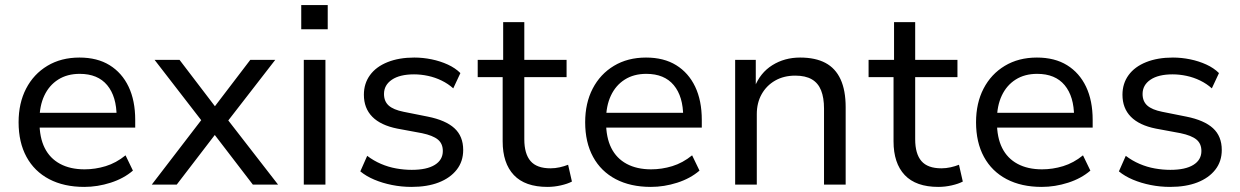

<svg xmlns="http://www.w3.org/2000/svg" viewBox="-20 -725 4870 754"><path d="M311 9Q231 9 173 -21.5Q115 -52 84 -109Q53 -166 53 -245Q53 -320 82.5 -377Q112 -434 166 -466.5Q220 -499 292 -499Q362 -499 410.5 -469Q459 -439 485 -384.5Q511 -330 511 -254V-224H117V-282H455L438 -266Q438 -346 401 -390.5Q364 -435 293 -435Q244 -435 208.5 -412.5Q173 -390 154 -349.5Q135 -309 135 -254V-246Q135 -185 155.5 -144Q176 -103 216 -81.5Q256 -60 312 -60Q354 -60 395 -72.5Q436 -85 473 -115L502 -55Q466 -24 414.5 -7.5Q363 9 311 9Z M576 0 787 -275 788 -230 587 -490H685L833 -296H815L963 -490H1061L861 -232V-272L1072 0H973L815 -206H832L674 0Z M1163 -610V-705H1267V-610ZM1173 0V-490H1258V0Z M1596 9Q1557 9 1519.5 1.5Q1482 -6 1450 -19.5Q1418 -33 1395 -52L1422 -113Q1447 -94 1476 -81.5Q1505 -69 1536 -63.5Q1567 -58 1597 -58Q1656 -58 1687.5 -77.5Q1719 -97 1719 -132Q1719 -161 1699.5 -177Q1680 -193 1637 -202L1540 -220Q1475 -233 1442 -266.5Q1409 -300 1409 -353Q1409 -397 1433 -430Q1457 -463 1502 -481Q1547 -499 1607 -499Q1641 -499 1675 -492Q1709 -485 1738.5 -471.5Q1768 -458 1788 -438L1760 -378Q1740 -396 1714.5 -408.5Q1689 -421 1661 -427Q1633 -433 1606 -433Q1550 -433 1519 -412Q1488 -391 1488 -356Q1488 -327 1506.5 -310.5Q1525 -294 1565 -286L1660 -267Q1730 -253 1764.5 -221.5Q1799 -190 1799 -136Q1799 -91 1773.5 -58.5Q1748 -26 1703 -8.5Q1658 9 1596 9Z M2130 9Q2042 9 1998 -37.5Q1954 -84 1954 -170V-422H1856V-490H1956V-638H2039V-490H2205V-422H2039V-178Q2039 -121 2063.5 -92.5Q2088 -64 2142 -64Q2160 -64 2178 -68Q2196 -72 2211 -78L2226 -12Q2209 -3 2182.5 3Q2156 9 2130 9Z M2536 9Q2456 9 2398 -21.5Q2340 -52 2309 -109Q2278 -166 2278 -245Q2278 -320 2307.5 -377Q2337 -434 2391 -466.5Q2445 -499 2517 -499Q2587 -499 2635.5 -469Q2684 -439 2710 -384.5Q2736 -330 2736 -254V-224H2342V-282H2680L2663 -266Q2663 -346 2626 -390.5Q2589 -435 2518 -435Q2469 -435 2433.5 -412.5Q2398 -390 2379 -349.5Q2360 -309 2360 -254V-246Q2360 -185 2380.5 -144Q2401 -103 2441 -81.5Q2481 -60 2537 -60Q2579 -60 2620 -72.5Q2661 -85 2698 -115L2727 -55Q2691 -24 2639.5 -7.5Q2588 9 2536 9Z M2867 0V-490H2948V-382H2943Q2965 -439 3013 -469Q3061 -499 3122 -499Q3182 -499 3221.5 -478Q3261 -457 3281 -413.5Q3301 -370 3301 -304V0H3216V-299Q3216 -341 3204.5 -370Q3193 -399 3168 -413.5Q3143 -428 3103 -428Q3058 -428 3024 -408.5Q2990 -389 2971 -355Q2952 -321 2952 -277V0Z M3665 9Q3577 9 3533 -37.5Q3489 -84 3489 -170V-422H3391V-490H3491V-638H3574V-490H3740V-422H3574V-178Q3574 -121 3598.5 -92.5Q3623 -64 3677 -64Q3695 -64 3713 -68Q3731 -72 3746 -78L3761 -12Q3744 -3 3717.5 3Q3691 9 3665 9Z M4071 9Q3991 9 3933 -21.5Q3875 -52 3844 -109Q3813 -166 3813 -245Q3813 -320 3842.5 -377Q3872 -434 3926 -466.5Q3980 -499 4052 -499Q4122 -499 4170.5 -469Q4219 -439 4245 -384.5Q4271 -330 4271 -254V-224H3877V-282H4215L4198 -266Q4198 -346 4161 -390.5Q4124 -435 4053 -435Q4004 -435 3968.5 -412.5Q3933 -390 3914 -349.5Q3895 -309 3895 -254V-246Q3895 -185 3915.5 -144Q3936 -103 3976 -81.5Q4016 -60 4072 -60Q4114 -60 4155 -72.5Q4196 -85 4233 -115L4262 -55Q4226 -24 4174.5 -7.5Q4123 9 4071 9Z M4575 9Q4536 9 4498.5 1.5Q4461 -6 4429 -19.5Q4397 -33 4374 -52L4401 -113Q4426 -94 4455 -81.5Q4484 -69 4515 -63.5Q4546 -58 4576 -58Q4635 -58 4666.5 -77.5Q4698 -97 4698 -132Q4698 -161 4678.5 -177Q4659 -193 4616 -202L4519 -220Q4454 -233 4421 -266.5Q4388 -300 4388 -353Q4388 -397 4412 -430Q4436 -463 4481 -481Q4526 -499 4586 -499Q4620 -499 4654 -492Q4688 -485 4717.5 -471.5Q4747 -458 4767 -438L4739 -378Q4719 -396 4693.5 -408.5Q4668 -421 4640 -427Q4612 -433 4585 -433Q4529 -433 4498 -412Q4467 -391 4467 -356Q4467 -327 4485.5 -310.5Q4504 -294 4544 -286L4639 -267Q4709 -253 4743.5 -221.5Q4778 -190 4778 -136Q4778 -91 4752.5 -58.5Q4727 -26 4682 -8.5Q4637 9 4575 9Z"/></svg>

Font: Nunito Sans 10pt
Style: Regular
Weight: 400
Designer: Vernon Adams
Foundry: Vernon Adams
Version: Version 3.101;gftools[0.9.27]